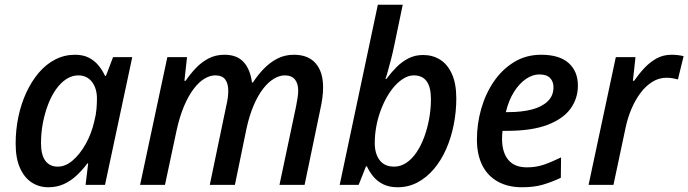

<svg xmlns="http://www.w3.org/2000/svg" viewBox="-20 -780 2904 810"><path d="M184 10Q145 10 114 -10Q83 -30 64.5 -71Q46 -112 46 -174Q46 -232 57.5 -287Q69 -342 91 -389.5Q113 -437 143.5 -473Q174 -509 213 -529Q252 -549 296 -549Q330 -549 354 -537Q378 -525 395 -504.5Q412 -484 423 -460H427L457 -539H538L423 0H341L352 -91H349Q328 -63 303.5 -40Q279 -17 249.5 -3.5Q220 10 184 10ZM224 -77Q256 -77 286.5 -103Q317 -129 341.5 -172.5Q366 -216 378 -269Q385 -296 387 -320Q389 -344 389 -364Q389 -407 368 -434.5Q347 -462 310 -462Q284 -462 260 -446.5Q236 -431 216.5 -403.5Q197 -376 183 -339.5Q169 -303 161 -261.5Q153 -220 153 -176Q153 -126 171.5 -101.5Q190 -77 224 -77Z M571 0 686 -539H769L758 -439H763Q782 -467 805.5 -492Q829 -517 859 -533Q889 -549 927 -549Q980 -549 1008 -518Q1036 -487 1043 -432H1047Q1067 -463 1092.5 -489.5Q1118 -516 1149.5 -532.5Q1181 -549 1220 -549Q1280 -549 1311.5 -513Q1343 -477 1343 -412Q1343 -389 1340 -367Q1337 -345 1332 -322L1265 0H1159L1229 -331Q1233 -352 1235.5 -368Q1238 -384 1238 -398Q1238 -428 1224 -445Q1210 -462 1181 -462Q1159 -462 1135 -447.5Q1111 -433 1089.5 -405Q1068 -377 1050 -335Q1032 -293 1020 -238L971 0H865L934 -331Q939 -352 941 -368Q943 -384 943 -396Q943 -428 930 -445Q917 -462 888 -462Q866 -462 842.5 -448Q819 -434 797 -405Q775 -376 756.5 -332.5Q738 -289 725 -230L676 0Z M1657 10Q1623 10 1598 -2Q1573 -14 1556 -34Q1539 -54 1528 -78H1524L1493 0H1413L1574 -760H1679L1644 -592Q1638 -562 1630 -531Q1622 -500 1615.5 -477Q1609 -454 1606 -447H1610Q1631 -475 1653.5 -497.5Q1676 -520 1703.5 -534Q1731 -548 1765 -548Q1805 -548 1836.5 -528.5Q1868 -509 1886.5 -468Q1905 -427 1905 -365Q1905 -308 1894 -253Q1883 -198 1862 -150.5Q1841 -103 1810.5 -67Q1780 -31 1741.5 -10.5Q1703 10 1657 10ZM1643 -77Q1670 -77 1694 -93Q1718 -109 1737 -137Q1756 -165 1769.5 -201.5Q1783 -238 1790.5 -279Q1798 -320 1798 -362Q1798 -412 1780 -437Q1762 -462 1726 -462Q1705 -462 1684.5 -450Q1664 -438 1645.5 -417.5Q1627 -397 1611.5 -369.5Q1596 -342 1584.5 -310Q1573 -278 1567 -244Q1561 -210 1561 -176Q1561 -132 1581.5 -104.5Q1602 -77 1643 -77Z M2182 10Q2123 10 2080 -14Q2037 -38 2014.5 -83Q1992 -128 1992 -192Q1992 -257 2010 -320.5Q2028 -384 2063 -435.5Q2098 -487 2148.5 -518Q2199 -549 2263 -549Q2340 -549 2379 -514Q2418 -479 2418 -419Q2418 -364 2386.5 -321Q2355 -278 2289 -253Q2223 -228 2119 -228H2100Q2099 -219 2098.5 -210.5Q2098 -202 2098 -194Q2098 -138 2124 -106Q2150 -74 2203 -74Q2241 -74 2273.5 -85Q2306 -96 2347 -116L2346 -30Q2308 -12 2270.5 -1Q2233 10 2182 10ZM2125 -307Q2181 -307 2223.5 -318Q2266 -329 2290.5 -352.5Q2315 -376 2315 -412Q2315 -436 2300.5 -451Q2286 -466 2255 -466Q2227 -466 2199 -447Q2171 -428 2148.5 -392.5Q2126 -357 2114 -307Z M2463 0 2578 -539H2661L2650 -439H2655Q2676 -469 2699 -493.5Q2722 -518 2750 -533.5Q2778 -549 2813 -549Q2826 -549 2839.5 -547.5Q2853 -546 2864 -543L2840 -445Q2829 -448 2817 -450Q2805 -452 2792 -452Q2760 -452 2732.5 -435Q2705 -418 2683 -389Q2661 -360 2645 -323Q2629 -286 2620 -245L2568 0Z"/></svg>

Font: Noto Sans Display Medium
Style: Italic
Weight: 500
Italic angle: -12°
Designer: Monotype Design Team
Foundry: Monotype Imaging Inc.
Version: Version 2.003